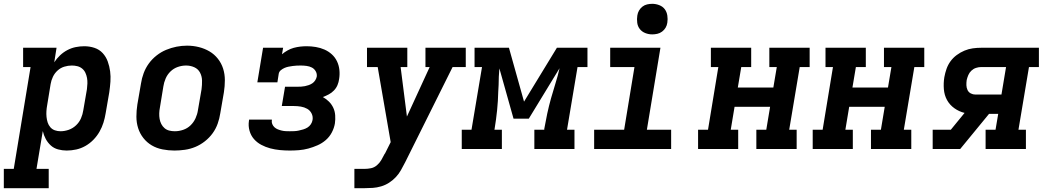

<svg xmlns="http://www.w3.org/2000/svg" viewBox="-58 -780 5478 1005"><path d="M-38 205V104H14L102 -429H63V-530H238L226 -454Q239 -474 256.5 -490.5Q274 -507 295 -518Q316 -529 338.5 -533.5Q361 -538 383 -538Q411 -538 436.5 -529.5Q462 -521 479.5 -502Q497 -483 506 -458Q515 -433 518.5 -406.5Q522 -380 520 -352.5Q518 -325 514 -297L495 -187Q491 -162 483.5 -138Q476 -114 463 -91Q450 -68 431 -48.5Q412 -29 389 -16Q366 -3 341 2.5Q316 8 291 8Q268 8 246 2Q224 -4 208 -18.5Q192 -33 181.5 -52.5Q171 -72 166 -94L133 104H197V205ZM259 -93Q280 -93 301.5 -100.5Q323 -108 340 -124Q357 -140 366 -161Q375 -182 378 -203L397 -313Q399 -328 399.5 -343Q400 -358 397.5 -372Q395 -386 389 -399Q383 -412 372 -421Q361 -430 347 -433.5Q333 -437 318 -437Q298 -437 278.5 -431Q259 -425 243.5 -411Q228 -397 219 -378Q210 -359 207 -340L189 -230Q186 -214 185 -198.5Q184 -183 185.5 -168Q187 -153 191.5 -139Q196 -125 205.5 -114Q215 -103 229 -98Q243 -93 259 -93Z M855 8Q824 8 793 2Q762 -4 736.5 -19Q711 -34 692.5 -57.5Q674 -81 665 -109.5Q656 -138 656 -169.5Q656 -201 661 -233L680 -343Q684 -370 694 -397Q704 -424 721 -447.5Q738 -471 761.5 -489.5Q785 -508 811.5 -519Q838 -530 865.5 -535.5Q893 -541 921 -541Q953 -541 983 -533.5Q1013 -526 1038.5 -511Q1064 -496 1082.5 -472.5Q1101 -449 1110 -420.5Q1119 -392 1119 -360.5Q1119 -329 1114 -297L1095 -187Q1091 -160 1081.5 -133Q1072 -106 1055 -82.5Q1038 -59 1014.5 -40.5Q991 -22 964.5 -11Q938 0 910 4Q882 8 855 8ZM857 -93Q879 -93 901 -100.5Q923 -108 939.5 -124Q956 -140 965.5 -161Q975 -182 978 -203L997 -313Q1000 -336 999.5 -358.5Q999 -381 989 -400Q979 -419 959 -428Q939 -437 916 -437Q894 -437 872.5 -429.5Q851 -422 834.5 -406Q818 -390 809 -369Q800 -348 797 -327L779 -217Q776 -202 775.5 -187Q775 -172 777.5 -157.5Q780 -143 786.5 -130.5Q793 -118 803.5 -109Q814 -100 828 -96.5Q842 -93 857 -93Z M1459 8Q1433 8 1407 5.5Q1381 3 1356.5 -3.5Q1332 -10 1309.5 -22Q1287 -34 1271 -52.5Q1255 -71 1248 -96Q1241 -121 1245 -147Q1245 -149 1245.5 -150.5Q1246 -152 1246 -154H1365Q1365 -153 1365 -152.5Q1365 -152 1365 -151Q1363 -141 1367 -131Q1371 -121 1378.5 -114Q1386 -107 1396 -103Q1406 -99 1416.5 -96.5Q1427 -94 1437.5 -93.5Q1448 -93 1459 -93Q1471 -93 1482.5 -93.5Q1494 -94 1505.5 -96.5Q1517 -99 1529 -102.5Q1541 -106 1551.5 -112.5Q1562 -119 1569 -129.5Q1576 -140 1578 -152Q1581 -170 1573 -186Q1565 -202 1550 -210.5Q1535 -219 1517 -222Q1499 -225 1481 -225H1417L1434 -326H1498Q1508 -326 1518 -326.5Q1528 -327 1538 -329Q1548 -331 1558 -334.5Q1568 -338 1577 -344Q1586 -350 1592 -359.5Q1598 -369 1600 -379Q1602 -394 1594.5 -407Q1587 -420 1574.5 -426.5Q1562 -433 1546.5 -435Q1531 -437 1516 -437Q1505 -437 1494.5 -436.5Q1484 -436 1473.5 -434.5Q1463 -433 1452.5 -431Q1442 -429 1431.5 -424.5Q1421 -420 1412 -412.5Q1403 -405 1401 -394L1394 -349H1289L1319 -530H1424L1418 -496Q1431 -507 1447 -516Q1463 -525 1479.5 -529.5Q1496 -534 1513 -536Q1530 -538 1547 -538Q1571 -538 1595 -534Q1619 -530 1640.5 -520.5Q1662 -511 1679 -495.5Q1696 -480 1706 -459Q1716 -438 1718.5 -414Q1721 -390 1717 -366Q1715 -350 1708.5 -334.5Q1702 -319 1690 -306.5Q1678 -294 1663 -286Q1648 -278 1632 -272Q1650 -262 1664 -248Q1678 -234 1686.5 -216Q1695 -198 1696.5 -176.5Q1698 -155 1695 -134Q1691 -110 1679 -87Q1667 -64 1647.5 -47Q1628 -30 1604 -19.5Q1580 -9 1556 -2.5Q1532 4 1507.5 6Q1483 8 1459 8Z M1797 205V104H1850Q1867 104 1884 100.5Q1901 97 1915 85Q1929 73 1938 57.5Q1947 42 1955 26L1956 25V24Q1956 24 1956.5 24Q1957 24 1957 24L1987 -36L1919 -429H1863V-530H2074V-429H2039L2072 -170L2191 -429H2169V-530H2380V-429H2311L2063 69Q2052 90 2041 110Q2030 130 2014 147Q1998 164 1978.5 176.5Q1959 189 1937 195.5Q1915 202 1893.5 203.5Q1872 205 1850 205Z M2359 0V-101H2410L2465 -429H2426V-530H2606L2685 -248L2857 -530H3017V-429H2965L2910 -101H2949V0H2739V-101H2791V-106Q2798 -146 2806.5 -185.5Q2815 -225 2826 -264.5Q2837 -304 2849.5 -343.5Q2862 -383 2871 -423L2710 -159H2630L2556 -422Q2554 -401 2553 -379Q2552 -357 2552 -336L2550 -300Q2549 -252 2544 -203Q2539 -154 2531 -106L2530 -101H2569V0Z M3052 0V-101H3209L3263 -429H3136V-530H3399L3328 -101H3455V0ZM3356 -600Q3337 -600 3319.5 -607Q3302 -614 3291 -628Q3280 -642 3277.5 -661Q3275 -680 3278 -699Q3280 -713 3287 -725Q3294 -737 3305 -745.5Q3316 -754 3329.5 -757Q3343 -760 3356 -760Q3375 -760 3393 -753Q3411 -746 3421.5 -732Q3432 -718 3435 -699Q3438 -680 3435 -661Q3433 -647 3426 -635Q3419 -623 3407.5 -614.5Q3396 -606 3382.5 -603Q3369 -600 3356 -600Z M3596 0V-101H3648L3702 -429H3663V-530H3874V-429H3822L3804 -322H3990L4008 -429H3969V-530H4180V-429H4128L4073 -101H4112V0H3901V-101H3953L3973 -221H3787L3767 -101H3806V0Z M4196 0V-101H4248L4302 -429H4263V-530H4474V-429H4422L4404 -322H4590L4608 -429H4569V-530H4780V-429H4728L4673 -101H4712V0H4501V-101H4553L4573 -221H4387L4367 -101H4406V0Z M4824 0V-101H4919L4991 -189Q4962 -196 4937.5 -213.5Q4913 -231 4899 -256.5Q4885 -282 4882.5 -313.5Q4880 -345 4885 -376Q4889 -398 4896.5 -419.5Q4904 -441 4917.5 -459.5Q4931 -478 4950 -492Q4969 -506 4990.5 -515Q5012 -524 5034 -527Q5056 -530 5077 -530H5380V-429H5328L5273 -101H5312V0H5101V-101H5153L5167 -184H5119L4968 0ZM5048 -285H5184L5208 -429H5077Q5064 -429 5050.5 -424.5Q5037 -420 5026.5 -410Q5016 -400 5010.5 -387Q5005 -374 5002 -361Q5000 -347 5000.5 -333.5Q5001 -320 5006.5 -308.5Q5012 -297 5023.5 -291Q5035 -285 5048 -285Z"/></svg>

Font: Iosevka Slab Extended Oblique
Style: Bold
Weight: 700
Width: 7
Italic angle: -9°
Monospace: yes
Designer: Belleve Invis
Foundry: Belleve Invis
Version: Version 11.1.1; ttfautohint (v1.8.3)